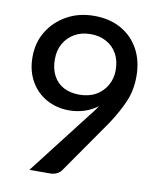

<svg xmlns="http://www.w3.org/2000/svg" viewBox="-82 -792 712 857"><g transform="rotate(10 274.0 -363.5)"><path d="M110 0 332 -287Q342 -299 350.5 -310.5Q359 -322 367 -334Q339 -313 306 -302.5Q273 -292 237 -292Q182 -292 136 -317Q90 -342 63 -389Q36 -436 36 -499Q36 -564 67 -615Q98 -666 152.5 -696.5Q207 -727 276 -727Q347 -727 399 -697.5Q451 -668 479.5 -615.5Q508 -563 508 -493Q508 -430 485.5 -378Q463 -326 426 -270L254 -23Q247 -13 233.5 -6.5Q220 0 202 0ZM270 -369Q314 -369 345.5 -387Q377 -405 394.5 -436Q412 -467 412 -504Q412 -548 394.5 -579Q377 -610 346 -627Q315 -644 275 -644Q233 -644 202 -626Q171 -608 153.5 -577.5Q136 -547 136 -506Q136 -463 152.5 -432Q169 -401 199 -385Q229 -369 270 -369Z"/></g></svg>

Font: Aleo Medium
Style: Regular
Weight: 500
Designer: Alessio Laiso
Foundry: Alessio Laiso
Version: Version 2.001;gftools[0.9.29]